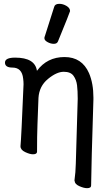

<svg xmlns="http://www.w3.org/2000/svg" viewBox="-20 -790 583 1003"><path d="M435 193Q418 193 394.5 182.5Q371 172 370 156L369 153Q375 110 376 65L386 -274Q386 -316 382.5 -344.5Q379 -373 364 -394Q349 -415 313 -415Q276 -415 230.5 -377.5Q185 -340 181 -279Q174 -104 174 -74Q174 -10 173.5 3Q173 16 152 16Q136 16 111.5 4.5Q87 -7 87 -26Q91 -64 103 -350Q103 -364 101 -379Q95 -437 45 -437Q6 -437 6 -463Q6 -489 59 -489Q163 -489 173 -420Q226 -492 317 -492Q408 -492 445 -408Q468 -354 468 -281V-270Q457 73 456 179Q456 193 435 193ZM261 -561Q245 -561 228.5 -570Q212 -579 212 -590Q212 -598 214 -600L263 -754Q267 -770 290 -770Q309 -770 327.5 -759Q346 -748 346 -732Q346 -728 283 -574Q278 -561 261 -561Z"/></svg>

Font: LXGW WenKai TC
Style: Bold
Weight: 700
Designer: LXGW / Fontworks Inc.
Foundry: LXGW / Fontworks Inc.
Version: Version 1.330;April 28, 2024